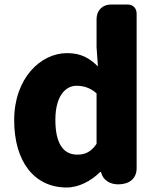

<svg xmlns="http://www.w3.org/2000/svg" viewBox="-20 -819 698 853"><path d="M587 -399V-758C587 -783 571 -799 546 -799H498H474C435 -799 409 -773 409 -734V-609L415 -524C378 -560 341 -583 278 -583C160 -583 43 -471 43 -285C43 -99 134 14 276 14C330 14 385 -15 425 -55H429V-53C438 -18 469 0 505 0C553 0 587 -24 587 -72ZM252 -169C235 -194 226 -233 226 -287C226 -392 271 -438 320 -438C350 -438 382 -429 409 -404V-292V-180C384 -143 357 -132 323 -132C293 -132 268 -144 252 -169Z"/></svg>

Font: GenSenRounded2 TW H
Style: Regular
Weight: 900
Version: Version 2.100;PS 2.1;hotconv 16.6.51;makeotf.lib2.5.65220 DE